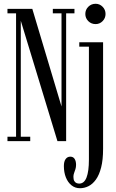

<svg xmlns="http://www.w3.org/2000/svg" viewBox="-20 -747 614 1016"><path d="M19.5 0V-23.5H65V-676.5H19.5V-700H151L309.5 -170H305.5V-676.5H259.5V-700H374V-676.5H330V0H284L85.5 -652H90V-23.5H140V0ZM403 249Q377.5 249 358.2 233.5Q339 218 328.5 191.5Q318 165 318 131.5Q318 107.5 327.2 94.8Q336.5 82 352 82Q367.5 82 375 94Q382.5 106 382.5 125Q382.5 137.5 379.2 148Q376 158.5 372.2 168.2Q368.5 178 368.5 188.5Q368.5 203 373.2 211Q378 219 385.2 221.8Q392.5 224.5 399 224.5Q425.5 224.5 438 192Q450.5 159.5 450.5 97.5V-500H399.5V-523.5H525.5V40.5Q525.5 99 515.2 139Q505 179 487.5 203.2Q470 227.5 448.2 238.2Q426.5 249 403 249ZM486 -619.5Q463 -619.5 447.2 -635.2Q431.5 -651 431.5 -673Q431.5 -695.5 447.2 -711.2Q463 -727 486 -727Q507.5 -727 523 -711.2Q538.5 -695.5 538.5 -673Q538.5 -651 523 -635.2Q507.5 -619.5 486 -619.5Z"/></svg>

Font: Imbue 48pt
Style: Regular
Weight: 400
Designer: Tyler Finck
Foundry: Etcetera Type Company
Version: Version 1.102